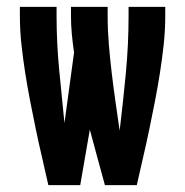

<svg xmlns="http://www.w3.org/2000/svg" viewBox="-20 -540 540 560"><path d="M121 0Q112 -41 102.5 -81.5Q93 -122 84.5 -163Q76 -204 68 -245Q60 -286 53.5 -327.5Q47 -369 42.5 -410.5Q38 -452 38 -494V-520H145V-494Q145 -416 152.5 -337.5Q160 -259 168 -181L196 -387Q192 -414 189.5 -440.5Q187 -467 187 -494V-520H294V-494Q294 -452 297.5 -410Q301 -368 306 -326Q311 -284 317 -242Q323 -200 329 -159Q339 -242 347 -326Q355 -410 355 -494V-520H462V-494Q462 -452 457.5 -410.5Q453 -369 446.5 -327.5Q440 -286 432 -245Q424 -204 415.5 -163Q407 -122 397.5 -81.5Q388 -41 379 0H286Q275 -40 264 -80.5Q253 -121 242 -162L214 0Z"/></svg>

Font: Iosevka SS04 Extrabold
Style: Regular
Weight: 800
Monospace: yes
Designer: Belleve Invis
Foundry: Belleve Invis
Version: Version 19.0.0; ttfautohint (v1.8.4)